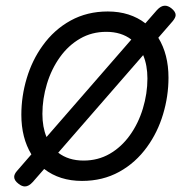

<svg xmlns="http://www.w3.org/2000/svg" viewBox="-20 -631 643 681"><path d="M603 -577.6Q603 -568.8 592.8 -556.2L541.5 -497.1Q577.6 -438.5 577.6 -355.5Q577.6 -289.6 558.3 -225.6Q539.1 -161.6 502 -110.4Q461.4 -53.7 402.8 -21.5Q344.2 10.7 271 10.7Q191.4 10.7 136.7 -31.7L96.2 14.6Q82 30.3 68.4 30.3Q57.6 30.3 45.9 21Q30.3 9.3 30.3 -3.4Q30.3 -13.2 40 -24.4L91.3 -83.5Q55.7 -142.1 55.7 -224.1Q55.7 -290 75 -354Q94.2 -418 131.3 -469.2Q171.9 -525.9 230.5 -558.1Q289.1 -590.3 362.3 -590.3Q401.9 -590.3 435.5 -579.6Q469.2 -568.8 495.6 -548.3L536.6 -595.2Q550.8 -610.8 564.9 -610.8Q576.2 -610.8 587.9 -601.6Q603 -589.4 603 -577.6ZM192.9 -428.7Q162.6 -386.7 146.5 -333.5Q130.4 -280.3 130.4 -227.1Q130.4 -180.2 145 -145L445.8 -490.7Q410.2 -518.1 356.9 -518.1Q305.7 -518.1 264.2 -494.1Q222.7 -470.2 192.9 -428.7ZM186.5 -89.4Q222.7 -61.5 276.4 -61.5Q327.6 -61.5 369.1 -85.4Q410.6 -109.4 440.4 -150.9Q470.7 -192.9 486.8 -246.1Q502.9 -299.3 502.9 -352.5Q502.9 -399.4 487.8 -435.5Z"/></svg>

Font: Courier Prime Sans
Style: Italic
Weight: 400
Italic angle: -10°
Designer: Alan Dague-Greene
Foundry: Quote-Unquote Apps
Version: Version 3.020